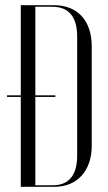

<svg xmlns="http://www.w3.org/2000/svg" viewBox="-20 -719 416 739"><path d="M60 0H190C278 0 333 -63 333 -157V-541C333 -639 279 -699 188 -699H60V-352H7V-346H60ZM116 -693H181C245 -693 277 -654 277 -578V-120C277 -45 245 -6 184 -6H116V-346H193V-352H116Z"/></svg>

Font: Moniqa Display
Style: Regular
Weight: 400
Designer: Rajesh Rajput
Foundry: Rajesh Rajput
Version: Version 1.000